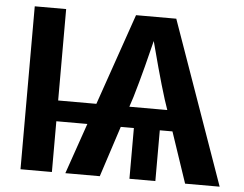

<svg xmlns="http://www.w3.org/2000/svg" viewBox="-52 -791 1086 854"><g transform="rotate(5 491.5 -364.0)"><path d="M209.5 -727.5V0H69.3V-727.5ZM671.4 -272.9V0H555.7V-272.9ZM269.5 0 521.5 -727.5H701.2L958.5 0H804.2L681.6 -364.3Q662.1 -426.3 640.9 -504.2Q619.6 -582 594.7 -677.2H624.5Q601.1 -582 580.8 -504.2Q560.5 -426.3 542 -364.3L423.3 0ZM166 -226.6V-319.3H807.1V-226.6Z"/></g></svg>

Font: Inter
Style: 650
Weight: 650
Designer: Rasmus Andersson
Foundry: rsms
Version: Version 4.001;git-66647c0bb